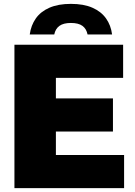

<svg xmlns="http://www.w3.org/2000/svg" viewBox="-20 -971 696 991"><path d="M54.5 0V-740H615.5V-569H268.5V-171H620.5V0ZM181 -292V-463H563V-292ZM133.5 -793Q140 -840.5 165 -876Q190 -911.5 235.2 -931.2Q280.5 -951 346 -951Q412 -951 457 -931.2Q502 -911.5 527.2 -876Q552.5 -840.5 558.5 -793H432Q426 -822.5 405.5 -837.5Q385 -852.5 346 -852.5Q307.5 -852.5 286.8 -837.5Q266 -822.5 260 -793Z"/></svg>

Font: Encode Sans SC Black
Style: Regular
Weight: 900
Version: Version 3.002